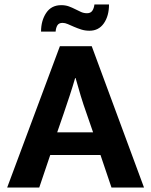

<svg xmlns="http://www.w3.org/2000/svg" viewBox="-20 -836 673 856"><path d="M163 -695Q163 -744 186 -778.5Q209 -813 253 -813Q272 -813 287 -807.5Q302 -802 315.5 -795Q329 -788 341.5 -782.5Q354 -777 368 -777Q384 -777 391.5 -788Q399 -799 401 -816H466Q466 -765 443 -732Q420 -699 379 -699Q359 -699 342 -704.5Q325 -710 310 -716.5Q295 -723 282.5 -728.5Q270 -734 259 -734Q242 -734 235.5 -722.5Q229 -711 228 -695ZM235 -246H395L366 -330Q352 -369 340 -408.5Q328 -448 317 -488H315Q304 -450 291 -410.5Q278 -371 264 -330ZM247 -630H389L622 0H477L428 -145H204L155 0H12Z"/></svg>

Font: Mukta Mahee
Style: Bold
Weight: 700
Designer: Shuchita Grover, Noopur Datye, Girish Dalvi, Yashodeep Gholap
Foundry: Ek Type
Version: Version 2.538;PS 1.000;hotconv 16.6.51;makeotf.lib2.5.65220;